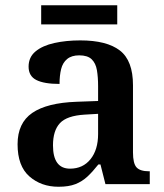

<svg xmlns="http://www.w3.org/2000/svg" viewBox="-20 -702 627 732"><path d="M203 10Q137 10 92 -29.5Q47 -69 47 -152Q47 -233 103 -271.5Q159 -310 272 -314L354 -317V-374Q354 -408 349.5 -434.5Q345 -461 329.5 -476Q314 -491 282 -491Q253 -491 236 -477Q219 -463 213 -438.5Q207 -414 207 -382Q148 -382 118.5 -397Q89 -412 89 -448Q89 -484 115.5 -506Q142 -528 187 -538Q232 -548 286 -548Q387 -548 437 -509.5Q487 -471 487 -377V-121Q487 -79 500.5 -64Q514 -49 548 -49H551V0H382L363 -75H355Q333 -47 313 -28.5Q293 -10 267.5 0Q242 10 203 10ZM247 -59Q296 -59 325 -95Q354 -131 354 -191V-268L303 -265Q235 -261 208.5 -232.5Q182 -204 182 -148Q182 -59 247 -59ZM137 -609V-682H427V-609Z"/></svg>

Font: Noto Nastaliq Urdu SemiBold
Style: Regular
Weight: 600
Version: Version 3.007